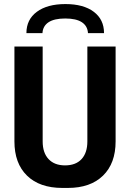

<svg xmlns="http://www.w3.org/2000/svg" viewBox="-20 -915 640 945"><path d="M287 10Q175 10 113 -50.5Q51 -111 51 -219V-686H190V-219Q190 -163 219 -132Q248 -101 300 -101Q353 -101 381.5 -132Q410 -163 410 -219V-686H549V-219Q549 -111 487 -50.5Q425 10 314 10ZM110 -752Q110 -819 161.5 -857Q213 -895 302 -895Q391 -895 441.5 -857Q492 -819 492 -752H413Q411 -787 383 -805.5Q355 -824 301 -824Q247 -824 219 -805.5Q191 -787 189 -752Z"/></svg>

Font: Chivo Mono SemiBold
Style: Regular
Weight: 600
Monospace: yes
Designer: Hector Gatti
Foundry: Omnibus-Type
Version: Version 1.008